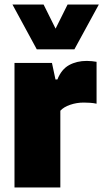

<svg xmlns="http://www.w3.org/2000/svg" viewBox="-20 -828 456 848"><path d="M44 0V-550H209.5L225 -477H233.5Q251.5 -522 285.2 -540.5Q319 -559 363 -559Q374.5 -559 386 -557.8Q397.5 -556.5 406.5 -555V-370Q393 -373 377.8 -374Q362.5 -375 350 -375Q318.5 -375 290 -365.2Q261.5 -355.5 246.5 -339V0ZM142.5 -610 35 -808H172.5L225.5 -701.5L278.5 -808H416.5L308.5 -610Z"/></svg>

Font: Encode Sans SmCnd Black
Style: Regular
Weight: 900
Width: 4
Designer: Multiple Designers
Foundry: Impallari Type
Version: Version 3.002; ttfautohint (v1.8.3) -l 8 -r 50 -G 200 -x 14 